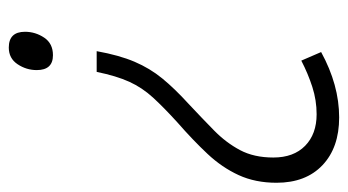

<svg xmlns="http://www.w3.org/2000/svg" viewBox="-220 -384 773 426"><g transform="rotate(-90 166.0 -171.5)"><path d="M265 -343Q256 -293 241.5 -259Q227 -225 204.5 -197.5Q182 -170 148 -139Q116 -109 89 -82.5Q62 -56 45.5 -25Q29 6 29 49Q29 94 55 119.5Q81 145 125 145Q156 145 185.5 135.5Q215 126 244 111L263 155Q190 195 118 195Q51 195 12 158Q-27 121 -27 56Q-27 9 -10 -28Q7 -65 37 -97Q67 -129 107 -164Q140 -194 162 -218Q184 -242 197 -270.5Q210 -299 219 -343ZM273 -538Q308 -538 308 -502Q308 -479 295 -459.5Q282 -440 256 -440Q223 -440 223 -476Q223 -499 236 -518.5Q249 -538 273 -538Z"/></g></svg>

Font: Noto Sans SemiCondensed Light
Style: Italic
Weight: 300
Width: 4
Italic angle: -12°
Designer: Monotype Design Team
Foundry: Monotype Imaging Inc.
Version: Version 2.013; ttfautohint (v1.8.4.7-5d5b)